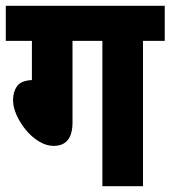

<svg xmlns="http://www.w3.org/2000/svg" viewBox="-20 -642 588 662"><path d="M230 -501V-220Q230 -139 165 -139Q140 -139 115 -154Q90 -169 70 -193Q50 -217 37.5 -244.5Q25 -272 25 -297Q25 -325 38.5 -344.5Q52 -364 90 -366V-501H0V-622H548V-501H473V0H333V-501Z"/></svg>

Font: Noto Sans Condensed ExtraBold
Style: Regular
Weight: 800
Width: 3
Designer: Monotype Design Team
Foundry: Monotype Imaging Inc.
Version: Version 2.013; ttfautohint (v1.8.4.7-5d5b)